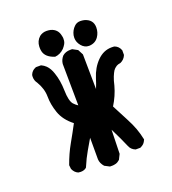

<svg xmlns="http://www.w3.org/2000/svg" viewBox="-120 -710 741 826"><g transform="rotate(-20 250.0 -297.0)"><path d="M117.2 2Q110.4 2 106.4 1Q89.8 -5.9 82 -24.4L80.1 -42Q96.7 -88.9 119.1 -128.4Q141.6 -168 161.1 -205.1Q121.1 -236.3 107.4 -275.9Q93.8 -315.4 93.8 -351.1Q93.8 -386.7 72.3 -422.9Q62.5 -435.5 62.5 -452.1Q62.5 -459 63.5 -461.9Q70.3 -479.5 87.9 -486.3L89.8 -487.3H113.3Q126 -481.4 134.8 -472.7Q149.4 -458 157.2 -433.6Q169.9 -397.5 170.9 -350.6Q171.9 -303.7 185.5 -287.1Q194.3 -277.3 205.1 -270.5L203.1 -460.9Q205.1 -479.5 217.8 -494.1Q232.4 -506.8 253.9 -506.8Q256.8 -506.8 262.7 -506.8L286.1 -494.1L298.8 -469.7L300.8 -310.5Q309.6 -332 316.4 -354.5Q330.1 -398.4 358.9 -427.2Q387.7 -456.1 424.8 -456.1Q435.5 -456.1 438.5 -455.1Q456.1 -448.2 462.9 -430.7L463.9 -428.7V-407.2Q456.1 -387.7 437.5 -379.9Q424.8 -377.9 418.9 -374Q408.2 -367.2 402.8 -358.9Q397.5 -350.6 391.1 -335Q384.8 -319.3 379.9 -296.9Q368.2 -253.9 343.8 -214.8Q364.3 -174.8 380.9 -143.6Q397.5 -112.3 406.2 -88.4Q415 -64.5 420.9 -36.1Q416 -24.4 410.2 -18.6Q404.3 -12.7 393.6 -7.8H372.1Q352.5 -15.6 345.7 -33.2Q330.1 -70.3 303.7 -123L300.8 -13.7L289.1 9.8Q279.3 18.6 270 21Q260.7 23.4 254.9 23.4Q249 23.4 243.2 23.4L220.7 11.7Q206.1 -4.9 205.1 -23.4V-122.1Q193.4 -101.6 177.2 -74.2Q161.1 -46.9 144.5 -7.8L142.6 -5.9Q132.8 2 117.2 2ZM288.1 -548.8Q288.1 -554.7 289.1 -560.5Q293.9 -583 309.6 -597.7Q320.3 -608.4 336.9 -608.4Q344.7 -608.4 354.5 -606.4Q392.6 -595.7 392.6 -559.6Q392.6 -536.1 379.9 -517.6Q365.2 -496.1 336.9 -495.1Q316.4 -495.1 302.2 -512.2Q288.1 -529.3 288.1 -548.8ZM180.7 -502Q142.6 -514.6 135.7 -543Q133.8 -551.8 133.8 -557.6Q133.8 -563.5 133.8 -565.4Q134.8 -590.8 153.3 -607.4Q167 -618.2 185.5 -618.2Q194.3 -618.2 204.1 -616.2Q235.4 -607.4 241.2 -576.2Q243.2 -568.4 243.2 -564Q243.2 -559.6 242.7 -553.2Q242.2 -546.9 238.3 -539.1Q233.4 -530.3 225.6 -521.5Q207 -502.9 182.6 -501Z"/></g></svg>

Font: JasonHandwriting2
Style: SemiBold
Weight: 600
Version: Version 1.04.7